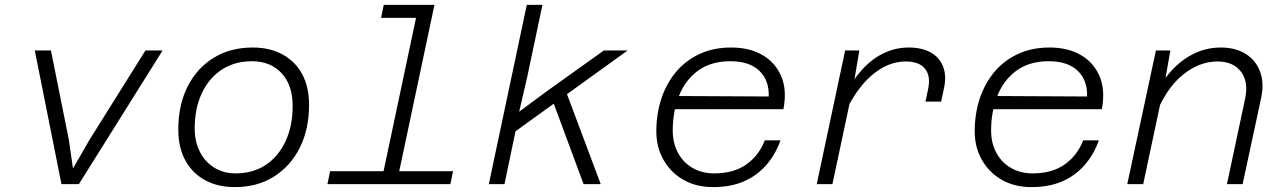

<svg xmlns="http://www.w3.org/2000/svg" viewBox="-20 -752 5240 784"><path d="M231 0 122 -546H188L261 -182L278 -64L346 -182L574 -546H644L302 0Z M939 12Q869 12 817 -16.5Q765 -45 736.5 -97.5Q708 -150 708 -223Q708 -323 746 -398.5Q784 -474 852.5 -516Q921 -558 1012 -558Q1082 -558 1134 -529.5Q1186 -501 1214 -449Q1242 -397 1242 -324Q1242 -224 1204 -148.5Q1166 -73 1098 -30.5Q1030 12 939 12ZM942 -44Q1013 -44 1065 -78.5Q1117 -113 1146 -175.5Q1175 -238 1175 -319Q1175 -405 1129.5 -453.5Q1084 -502 1009 -502Q938 -502 885.5 -467.5Q833 -433 804 -371Q775 -309 775 -227Q775 -175 795.5 -133.5Q816 -92 854 -68Q892 -44 942 -44Z M1535 0 1690 -732H1754L1599 0ZM1317 0 1328 -53H1830L1819 0ZM1536 -679 1547 -732H1722L1711 -679Z M1976 0 2131 -732H2195L2132 -434L2100 -296L2215 -381L2446 -546H2543L2085 -216L2040 0ZM2363 0 2234 -348 2289 -384 2433 0Z M2892 12Q2823 12 2771 -17.5Q2719 -47 2689.5 -99Q2660 -151 2660 -215Q2660 -288 2681 -350.5Q2702 -413 2741.5 -459.5Q2781 -506 2837.5 -532Q2894 -558 2966 -558Q3040 -558 3093 -527.5Q3146 -497 3170 -440.5Q3194 -384 3179 -306H2723L2734 -360L3119 -358Q3121 -425 3080 -463.5Q3039 -502 2963 -502Q2883 -502 2830.5 -463.5Q2778 -425 2752.5 -360.5Q2727 -296 2727 -219Q2727 -168 2748.5 -128Q2770 -88 2808.5 -66Q2847 -44 2896 -44Q2976 -44 3027.5 -80.5Q3079 -117 3103 -179H3167Q3146 -120 3108 -77Q3070 -34 3016.5 -11Q2963 12 2892 12Z M3759 -337 3770 -389Q3781 -442 3757 -471.5Q3733 -501 3678 -501Q3605 -501 3538.5 -443.5Q3472 -386 3424 -277L3428 -360Q3461 -425 3501.5 -469Q3542 -513 3590 -535.5Q3638 -558 3691 -558Q3744 -558 3780 -538Q3816 -518 3831 -480Q3846 -442 3834 -389L3823 -337ZM3315 0 3431 -546H3489L3465 -404L3379 0Z M4192 12Q4123 12 4071 -17.5Q4019 -47 3989.5 -99Q3960 -151 3960 -215Q3960 -288 3981 -350.5Q4002 -413 4041.5 -459.5Q4081 -506 4137.5 -532Q4194 -558 4266 -558Q4340 -558 4393 -527.5Q4446 -497 4470 -440.5Q4494 -384 4479 -306H4023L4034 -360L4419 -358Q4421 -425 4380 -463.5Q4339 -502 4263 -502Q4183 -502 4130.5 -463.5Q4078 -425 4052.5 -360.5Q4027 -296 4027 -219Q4027 -168 4048.5 -128Q4070 -88 4108.5 -66Q4147 -44 4196 -44Q4276 -44 4327.5 -80.5Q4379 -117 4403 -179H4467Q4446 -120 4408 -77Q4370 -34 4316.5 -11Q4263 12 4192 12Z M4990 0 5064 -348Q5079 -417 5047.5 -459Q5016 -501 4951 -501Q4876 -501 4808 -445Q4740 -389 4697 -278L4704 -377Q4749 -463 4817 -510.5Q4885 -558 4964 -558Q5025 -558 5066.5 -532Q5108 -506 5125.5 -459Q5143 -412 5129 -349L5054 0ZM4583 0 4700 -546H4759L4734 -404L4648 0Z"/></svg>

Font: Azeret Mono Thin ExtraLight
Style: Italic
Weight: 250
Italic angle: -12°
Version: Version 1.002